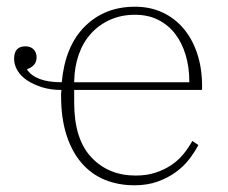

<svg xmlns="http://www.w3.org/2000/svg" viewBox="-20 -540 678 572"><path d="M381 12Q332 12 292 -4.5Q252 -21 223 -54.5Q194 -88 178 -138Q162 -188 162 -254Q162 -256 162 -259.5Q162 -263 163 -272Q131 -272 105.5 -280Q80 -288 61 -300.5Q42 -313 32 -330Q22 -347 22 -365Q22 -402 56 -402Q71 -402 80 -393Q89 -384 89 -369Q89 -344 61 -334V-332Q87 -295 163 -295H164Q174 -403 233 -461.5Q292 -520 382 -520Q428 -520 465 -502.5Q502 -485 528 -453.5Q554 -422 568 -379Q582 -336 582 -284V-272H201V-234Q201 -126 252 -71.5Q303 -17 384 -17Q417 -17 443 -25.5Q469 -34 490 -48Q511 -62 526.5 -81Q542 -100 553 -120L571 -108Q560 -87 543.5 -65.5Q527 -44 503.5 -27Q480 -10 449.5 1Q419 12 381 12ZM382 -496Q342 -496 309 -481.5Q276 -467 252 -441Q228 -415 215 -378.5Q202 -342 201 -298V-295H544V-297Q544 -340 533 -376.5Q522 -413 501.5 -439.5Q481 -466 451 -481Q421 -496 382 -496Z"/></svg>

Font: IBM Plex Serif ExtLt
Style: Regular
Weight: 200
Designer: Mike Abbink, Paul van der Laan, Pieter van Rosmalen
Foundry: Bold Monday
Version: Version 3.001